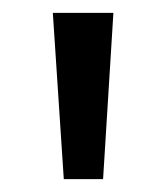

<svg xmlns="http://www.w3.org/2000/svg" viewBox="-20 -819 258 298"><path d="M156 -799 140 -541H79L62 -799Z"/></svg>

Font: Noto Sans Sinhala UI ExtraCondensed
Style: Regular
Weight: 400
Width: 2
Designer: Jelle Bosma - Monotype Design Team
Foundry: Monotype Imaging Inc.
Version: Version 2.006; ttfautohint (v1.8.4.7-5d5b)